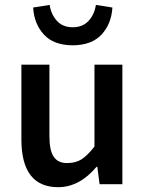

<svg xmlns="http://www.w3.org/2000/svg" viewBox="-20 -757 596 789"><path d="M278.8 -570.8Q200.2 -571.3 160.2 -615.2Q120.1 -659.2 116.2 -726.1L184.1 -736.8Q189.9 -697.8 213.9 -671.4Q237.8 -645 278.8 -645Q319.8 -645 344.2 -671.4Q368.2 -697.8 374 -736.8L441.9 -726.1Q438 -659.2 397.5 -615.2Q356.9 -571.3 278.8 -570.8ZM219.2 12.2Q68.4 12.2 67.9 -183.1V-491.2H183.1V-198.2Q183.1 -137.7 201.2 -112.3Q218.8 -86.9 254.9 -86.9Q291 -86.9 315.4 -102.5Q339.8 -118.2 368.2 -154.8V-491.2H482.9V0H389.2L379.9 -71.8H377Q306.2 12.2 219.2 12.2Z"/></svg>

Font: SourceSansPro-Semibold
Style: Regular
Weight: 600
Designer: Paul D. Hunt
Foundry: Adobe Systems Incorporated
Version: Version 2.020;PS 2.0;hotconv 1.0.86;makeotf.lib2.5.63406